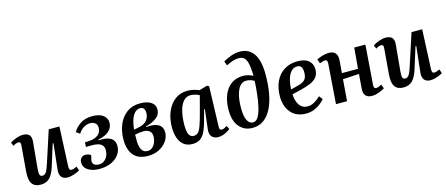

<svg xmlns="http://www.w3.org/2000/svg" viewBox="-51 -1362 4560 1964"><g transform="rotate(-15 2229.5 -380.0)"><path d="M12 -479Q35 -497 75 -511.5Q115 -526 148 -526Q241 -526 232 -434L206 -154Q202 -109 207.5 -89.5Q213 -70 237 -70Q260 -70 275.5 -92.5Q291 -115 310 -174L420 -512H533L514 -92Q514 -71 519 -61.5Q524 -52 539 -52Q551 -52 566 -57Q581 -62 596 -70L611 -26Q588 -12 550 1Q512 14 483 14Q435 14 414.5 -14.5Q394 -43 401 -96L430 -361L422 -363L352 -139Q328 -60 292.5 -23Q257 14 195 14Q133 14 105 -26.5Q77 -67 85 -156L107 -421Q109 -445 104 -454Q99 -463 84 -463Q71 -463 56.5 -457.5Q42 -452 29 -442Z M817 14Q744 14 698 -16Q652 -46 652 -98Q652 -128 669.5 -145.5Q687 -163 714 -163Q743 -163 771 -146L760 -96Q754 -66 771.5 -49Q789 -32 825 -32Q857 -32 880.5 -49.5Q904 -67 916.5 -95Q929 -123 929 -155Q929 -189 912 -207.5Q895 -226 868.5 -233Q842 -240 812 -240L741 -239L743 -287L800 -291Q854 -296 886 -323Q918 -350 918 -395Q918 -430 896.5 -446.5Q875 -463 844 -463Q810 -463 776.5 -443.5Q743 -424 719 -385L680 -413Q705 -457 755 -492Q805 -527 884 -527Q959 -527 998.5 -496.5Q1038 -466 1038 -418Q1038 -378 1016.5 -349.5Q995 -321 960 -303.5Q925 -286 883 -279V-271Q968 -278 1011.5 -251Q1055 -224 1055 -166Q1055 -118 1026 -76.5Q997 -35 944 -10.5Q891 14 817 14Z M1332 14Q1231 14 1181 -45Q1131 -104 1131 -209Q1131 -300 1161.5 -371.5Q1192 -443 1249.5 -485Q1307 -527 1389 -527Q1463 -527 1505 -499.5Q1547 -472 1547 -423Q1547 -367 1501.5 -333Q1456 -299 1390 -284V-277Q1474 -285 1518.5 -259Q1563 -233 1563 -175Q1563 -127 1533.5 -83.5Q1504 -40 1452 -13Q1400 14 1332 14ZM1262 -282 1324 -295Q1375 -307 1401.5 -339Q1428 -371 1428 -417Q1428 -444 1416.5 -461.5Q1405 -479 1378 -479Q1334 -479 1303.5 -431.5Q1273 -384 1262 -282ZM1342 -36Q1372 -36 1393 -55.5Q1414 -75 1425.5 -104Q1437 -133 1437 -163Q1437 -205 1412.5 -223.5Q1388 -242 1353 -242Q1330 -242 1305.5 -239Q1281 -236 1260 -231Q1258 -193 1259 -156Q1261 -102 1280 -69Q1299 -36 1342 -36Z M2106 -94Q2105 -71 2110 -61Q2115 -51 2131 -51Q2144 -51 2158.5 -58.5Q2173 -66 2186 -75L2205 -38Q2193 -27 2172.5 -15Q2152 -3 2127 5.5Q2102 14 2077 14Q2032 14 2008.5 -13.5Q1985 -41 1992 -94L2016 -297L2008 -298L1978 -188Q1963 -129 1943 -83.5Q1923 -38 1890.5 -12Q1858 14 1804 14Q1748 14 1712.5 -14Q1677 -42 1659.5 -90.5Q1642 -139 1642 -201Q1642 -295 1672.5 -368.5Q1703 -442 1759 -484Q1815 -526 1890 -526Q1930 -526 1962.5 -517Q1995 -508 2013 -499L2098 -524L2119 -513ZM1837 -63Q1864 -63 1882.5 -80.5Q1901 -98 1918.5 -146.5Q1936 -195 1960 -287L2003 -449Q1984 -460 1958 -467Q1932 -474 1908 -474Q1864 -474 1833.5 -438.5Q1803 -403 1787.5 -341Q1772 -279 1771 -198Q1771 -125 1787 -94Q1803 -63 1837 -63Z M2334 -718Q2373 -740 2418.5 -757Q2464 -774 2512 -774Q2607 -774 2657.5 -701Q2708 -628 2708 -478Q2708 -373 2692 -283Q2676 -193 2643 -126.5Q2610 -60 2559 -23Q2508 14 2439 14Q2355 14 2301.5 -47Q2248 -108 2248 -224Q2248 -313 2274.5 -381Q2301 -449 2353 -487.5Q2405 -526 2481 -526Q2508 -526 2537.5 -517.5Q2567 -509 2586 -498Q2585 -521 2583.5 -542Q2582 -563 2580 -582Q2573 -654 2550.5 -683Q2528 -712 2485 -712Q2451 -712 2418 -700.5Q2385 -689 2351 -672ZM2458 -39Q2500 -39 2527.5 -102.5Q2555 -166 2571 -298Q2576 -338 2579 -376Q2582 -414 2583 -446Q2561 -458 2541 -464Q2521 -470 2497 -470Q2458 -470 2431 -437.5Q2404 -405 2390 -346.5Q2376 -288 2376 -211Q2376 -125 2398 -82Q2420 -39 2458 -39Z M3055 -526Q3135 -526 3174.5 -491.5Q3214 -457 3214 -400Q3214 -347 3187.5 -316Q3161 -285 3117.5 -267.5Q3074 -250 3023 -237L2921 -212Q2925 -138 2955 -95.5Q2985 -53 3039 -53Q3076 -53 3109 -71Q3142 -89 3178 -123L3207 -86Q3191 -66 3162.5 -42.5Q3134 -19 3094.5 -2.5Q3055 14 3007 14Q2904 14 2847.5 -52Q2791 -118 2791 -225Q2791 -315 2823.5 -383Q2856 -451 2915.5 -488.5Q2975 -526 3055 -526ZM3096 -399Q3096 -434 3083.5 -455Q3071 -476 3041 -476Q2989 -476 2957.5 -423Q2926 -370 2920 -264L3002 -285Q3049 -297 3072.5 -321Q3096 -345 3096 -399Z M3632 -238 3460 -228 3442 0H3325L3356 -423Q3359 -462 3331 -462Q3313 -462 3275 -446L3259 -492Q3273 -499 3295 -507Q3317 -515 3342 -520.5Q3367 -526 3388 -526Q3484 -526 3476 -422Q3474 -389 3471 -356.5Q3468 -324 3465 -291H3636L3655 -511H3773L3742 -92Q3741 -72 3746 -62.5Q3751 -53 3766 -53Q3778 -53 3792.5 -58.5Q3807 -64 3824 -73L3840 -30Q3826 -21 3802.5 -10.5Q3779 0 3753.5 7Q3728 14 3706 14Q3611 14 3620 -88Z M3854 -479Q3877 -497 3917 -511.5Q3957 -526 3990 -526Q4083 -526 4074 -434L4048 -154Q4044 -109 4049.5 -89.5Q4055 -70 4079 -70Q4102 -70 4117.5 -92.5Q4133 -115 4152 -174L4262 -512H4375L4356 -92Q4356 -71 4361 -61.5Q4366 -52 4381 -52Q4393 -52 4408 -57Q4423 -62 4438 -70L4453 -26Q4430 -12 4392 1Q4354 14 4325 14Q4277 14 4256.5 -14.5Q4236 -43 4243 -96L4272 -361L4264 -363L4194 -139Q4170 -60 4134.5 -23Q4099 14 4037 14Q3975 14 3947 -26.5Q3919 -67 3927 -156L3949 -421Q3951 -445 3946 -454Q3941 -463 3926 -463Q3913 -463 3898.5 -457.5Q3884 -452 3871 -442Z"/></g></svg>

Font: Literata 36pt SemiBold
Style: Italic
Weight: 600
Italic angle: -2°
Designer: Latin by Veronika Burian and Jose Scaglione. Greek by Irene Vlachou. Cyrillic by Vera Evstafieva
Foundry: TypeTogether
Version: Version 3.002